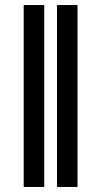

<svg xmlns="http://www.w3.org/2000/svg" viewBox="-20 -743 410 763"><path d="M155.8 -723.1V0H74.2V-723.1ZM288.1 -723.1V0H206.5V-723.1Z"/></svg>

Font: Interop Med
Style: Regular
Weight: 500
Designer: Rasmus Andersson, Google, Jang Haemin
Foundry: jhaemin
Version: Version 1.007